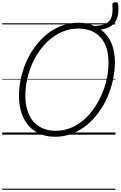

<svg xmlns="http://www.w3.org/2000/svg" viewBox="-20 -1221 1094 1741"><path d="M479 19Q404 19 343.5 -6.5Q283 -32 240.5 -80Q198 -128 175 -197Q152 -266 152 -353Q152 -430 169 -508.5Q186 -587 218.5 -661Q251 -735 298.5 -799Q346 -863 406.5 -912Q467 -961 540.5 -988Q614 -1015 697 -1015Q736 -1015 771 -1007.5Q806 -1000 834 -985Q886 -987 919.5 -998.5Q953 -1010 972 -1032.5Q991 -1055 997 -1091Q1003 -1127 999 -1179Q998 -1189 1005.5 -1194.5Q1013 -1200 1023.5 -1201Q1034 -1202 1042 -1197.5Q1050 -1193 1051 -1183Q1057 -1134 1051 -1094.5Q1045 -1055 1026.5 -1025.5Q1008 -996 975.5 -977.5Q943 -959 894 -953Q955 -909 988.5 -833.5Q1022 -758 1022 -658Q1022 -580 1005 -500Q988 -420 955.5 -344Q923 -268 875.5 -202.5Q828 -137 767.5 -87Q707 -37 634.5 -9Q562 19 479 19ZM484 -35Q557 -35 621 -61Q685 -87 738 -133Q791 -179 833 -239.5Q875 -300 904.5 -369Q934 -438 949 -511Q964 -584 964 -654Q964 -728 945.5 -785.5Q927 -843 891.5 -882Q856 -921 805.5 -941.5Q755 -962 691 -962Q619 -962 555.5 -937Q492 -912 438 -868Q384 -824 342 -765.5Q300 -707 270.5 -639Q241 -571 225.5 -499.5Q210 -428 210 -357Q210 -280 228.5 -220Q247 -160 283 -119Q319 -78 369.5 -56.5Q420 -35 484 -35ZM0 490H1027V500H0ZM0 -20H1027V0H0ZM0 -505H1027V-500H0ZM0 -1010H1027V-1000H0Z"/></svg>

Font: Playwrite AU QLD Guides
Style: Regular
Weight: 400
Designer: Veronika Burian, José Scaglione
Foundry: TypeTogether
Version: Version 1.003